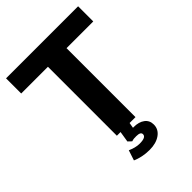

<svg xmlns="http://www.w3.org/2000/svg" viewBox="-255 -823 1138 1138"><g transform="rotate(-45 314.0 -254.0)"><path d="M235 0V-578H11V-705H615V-578H391V0ZM313 197Q282 197 253.5 191Q225 185 203 175L224 111Q242 119 260.5 124Q279 129 298 129Q325 129 338 122.5Q351 116 351 103Q351 83 314 83Q305 83 296 83.5Q287 84 276 88L255 68L269 -20H345L332 56L295 42Q306 38 318.5 36Q331 34 341 34Q385 34 411 53.5Q437 73 437 108Q437 148 402.5 172.5Q368 197 313 197Z"/></g></svg>

Font: Mulish ExtraLight ExtraBold
Style: Regular
Weight: 800
Version: Version 3.603